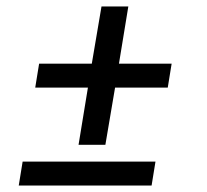

<svg xmlns="http://www.w3.org/2000/svg" viewBox="-20 -574 640 594"><path d="M223 -126 252 -303H89L101 -377H264L294 -554H377L348 -377H511L499 -303H336L306 -126ZM38 0 50 -74H461L449 0Z"/></svg>

Font: Iosevka Slab Extended Oblique
Style: Regular
Weight: 400
Width: 7
Italic angle: -9°
Monospace: yes
Designer: Belleve Invis
Foundry: Belleve Invis
Version: Version 11.1.0; ttfautohint (v1.8.3)